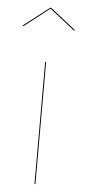

<svg xmlns="http://www.w3.org/2000/svg" viewBox="-54 -778 360 810"><g transform="rotate(5 126.5 -373.5)"><path d="M128 0H124V-517H128ZM16 -662 126 -747H129L237 -662L234 -659L127 -743L19 -659Z"/></g></svg>

Font: FiraGO Four
Style: Regular
Weight: 100
Designer: bBox Type
Foundry: bBox Type GmbH
Version: Version 1.001